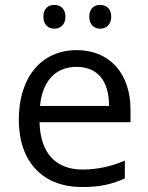

<svg xmlns="http://www.w3.org/2000/svg" viewBox="-20 -748 601 778"><path d="M155.8 -680.2C155.8 -713.9 175.8 -728 199.7 -728C224.6 -728 245.1 -713.9 245.1 -680.2C245.1 -647.5 224.6 -631.8 199.7 -631.8C175.8 -631.8 155.8 -647.5 155.8 -680.2ZM341.8 -680.2C341.8 -713.9 361.8 -728 385.7 -728C409.7 -728 430.7 -713.9 430.7 -680.2C430.7 -647.5 409.7 -631.8 385.7 -631.8C361.8 -631.8 341.8 -647.5 341.8 -680.2ZM508.8 -252.9H140.1C143.6 -127.4 205.6 -61 314.9 -61C372.6 -61 429.7 -73.2 485.8 -97.2V-24.9C428.7 0 384.3 9.8 312 9.8C153.8 9.8 56.2 -91.8 56.2 -263.2C56.2 -435.5 147.9 -544.9 291 -544.9C425.3 -544.9 508.8 -448.7 508.8 -304.2ZM421.9 -318.8C421.9 -420.9 374.5 -477.1 290 -477.1C204.1 -477.1 151.4 -418 142.1 -318.8Z"/></svg>

Font: OpenSansEmoji
Style: Regular
Weight: 400
Foundry: MorbZ
Version: Version 1.000;PS 001.000;hotconv 1.0.70;makeotf.lib2.5.58329